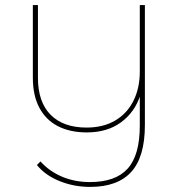

<svg xmlns="http://www.w3.org/2000/svg" viewBox="-20 -537 704 754"><path d="M334 197Q270 197 213.5 174Q157 151 125 111L139 97Q174 136 224 157Q274 178 333 178Q434 178 481.5 125Q529 72 529 -43V-166L531 -163Q509 -96 455 -56.5Q401 -17 321 -17Q255 -17 207.5 -41.5Q160 -66 134.5 -114Q109 -162 109 -232V-517H129V-232Q129 -136 179 -86Q229 -36 320 -36Q385 -36 432 -63.5Q479 -91 504 -141Q529 -191 529 -256V-517H549V-46Q549 79 495.5 138Q442 197 334 197Z"/></svg>

Font: Montserrat Alternates Thin
Style: Regular
Weight: 100
Designer: Julieta Ulanovsky
Foundry: Julieta Ulanovsky
Version: Version 9.000